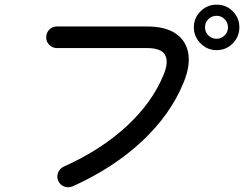

<svg xmlns="http://www.w3.org/2000/svg" viewBox="-20 -794 1051 827"><path d="M292 9Q275 16 257 9.5Q239 3 231 -15Q223 -32 230 -50Q237 -68 254 -76Q413 -147 524.5 -249.5Q636 -352 685 -473Q707 -526 691.5 -556.5Q676 -587 612 -587H225Q206 -587 192.5 -600.5Q179 -614 179 -633Q179 -653 192.5 -666.5Q206 -680 225 -680H612Q693 -680 737.5 -649Q782 -618 791 -564Q800 -510 771 -439Q715 -301 591.5 -185.5Q468 -70 292 9ZM913 -578Q873 -578 844 -607Q815 -636 815 -676Q815 -717 844 -745.5Q873 -774 913 -774Q954 -774 982.5 -745.5Q1011 -717 1011 -676Q1011 -636 982.5 -607Q954 -578 913 -578ZM913 -627Q933 -627 947.5 -641.5Q962 -656 962 -676Q962 -697 947.5 -711.5Q933 -726 913 -726Q892 -726 877.5 -711.5Q863 -697 863 -676Q863 -656 877.5 -641.5Q892 -627 913 -627Z"/></svg>

Font: Zen Maru Gothic Medium
Style: Regular
Weight: 500
Designer: Yoshimichi Ohira
Foundry: Positype
Version: Version 1.001